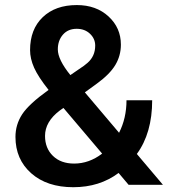

<svg xmlns="http://www.w3.org/2000/svg" viewBox="-20 -741 679 770"><path d="M42 -191.9Q42 -241.2 68.8 -282.5Q95.7 -323.7 174.8 -380.4Q133.3 -432.6 116.9 -469.2Q100.6 -505.9 100.6 -540Q100.6 -623.5 151.4 -672.1Q202.1 -720.7 288.1 -720.7Q365.7 -720.7 415.3 -675Q464.8 -629.4 464.8 -562Q464.8 -517.6 442.4 -480.2Q419.9 -442.9 368.7 -405.8L320.3 -370.6L457.5 -208.5Q487.3 -267.1 487.3 -338.9H590.3Q590.3 -207.5 528.8 -123.5L633.3 0H495.6L455.6 -47.4Q379.4 9.8 273.9 9.8Q168.5 9.8 105.2 -46.1Q42 -102.1 42 -191.9ZM277.3 -85Q337.4 -85 389.6 -125L234.4 -308.1L219.2 -297.4Q160.6 -252.9 160.6 -195.8Q160.6 -146.5 192.4 -115.7Q224.1 -85 277.3 -85ZM211.9 -543Q211.9 -502 262.2 -439.9L316.4 -477.1L331.5 -489.3Q361.8 -516.1 361.8 -558.1Q361.8 -585.9 340.8 -605.7Q319.8 -625.5 287.6 -625.5Q252.9 -625.5 232.4 -602.1Q211.9 -578.6 211.9 -543Z"/></svg>

Font: Roboto-o Medium
Style: Regular
Weight: 500
Designer: Google
Version: Version 2.134; 2016; ttfautohint (v1.6)